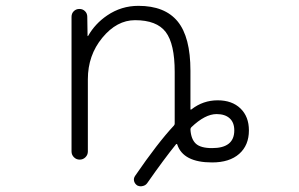

<svg xmlns="http://www.w3.org/2000/svg" viewBox="-20 -576 1040 667"><path d="M644.5 -133.8Q641.6 -130.9 641.6 -126Q643.6 -92.8 660.2 -77.1Q676.8 -61.5 716.8 -61.5Q793.9 -61.5 793.9 -123Q793.9 -150.4 777.8 -165Q761.7 -179.7 732.4 -179.7Q692.4 -179.7 644.5 -133.8ZM285.2 -49.8Q285.2 -38.1 276.9 -29.8Q268.6 -21.5 256.8 -21.5Q245.1 -21.5 236.8 -29.8Q228.5 -38.1 228.5 -49.8V-517.6Q228.5 -529.3 236.3 -537.1Q244.1 -544.9 255.9 -544.9Q267.6 -544.9 275.4 -537.1Q283.2 -529.3 283.2 -517.6L284.2 -451.2Q284.2 -451.2 285.2 -450.7Q286.1 -450.2 286.1 -451.2Q310.5 -494.1 352.5 -522.5Q401.4 -555.7 460.9 -555.7Q552.7 -555.7 597.2 -501.5Q641.6 -447.3 641.6 -330.1V-197.3Q641.6 -193.4 645.5 -196.3Q685.5 -227.5 736.3 -227.5Q786.1 -227.5 815.4 -199.2Q844.7 -170.9 844.7 -123Q844.7 -71.3 811 -41.5Q777.3 -11.7 716.8 -11.7Q616.2 -11.7 595.7 -74.2Q595.7 -75.2 594.2 -75.7Q592.8 -76.2 591.8 -75.2Q549.8 -23.4 491.2 60.5Q485.4 68.4 475.6 70.3Q472.7 71.3 469.7 71.3Q462.9 71.3 457 68.4Q448.2 62.5 445.8 53.2Q443.4 43.9 449.2 35.2Q528.3 -80.1 584 -139.6Q586.9 -142.6 586.9 -146.5V-326.2Q586.9 -423.8 555.7 -464.8Q524.4 -505.9 449.2 -505.9Q385.7 -505.9 335.4 -444.8Q285.2 -383.8 285.2 -300.8Z"/></svg>

Font: Rounded-L Mgen+ 1mn light
Style: Regular
Weight: 200
Designer: [Source Han Sans]
Ryoko NISHIZUKA  (kana & ideographs); Paul D. Hunt (Latin, Greek & Cyrillic); Wenlong ZHANG  (bopomofo
Version: Version 1.059.20150602